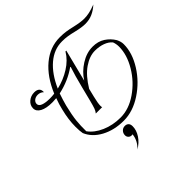

<svg xmlns="http://www.w3.org/2000/svg" viewBox="-229 -909 1325 1325"><g transform="rotate(-45 433.5 -246.5)"><path d="M808 -417Q822 -389 822 -364Q822 -279 767 -191.5Q712 -104 625 -47Q538 10 449 10Q356 10 285.5 -28Q215 -66 188 -130Q183 -155 183 -196Q183 -266 203 -345Q212 -385 229 -430Q201 -428 189 -428Q131 -428 98.5 -445.5Q66 -463 66 -493Q66 -524 91 -545Q116 -566 150 -566Q175 -566 187.5 -554Q200 -542 198 -519Q180 -537 155 -537Q134 -537 119.5 -525.5Q105 -514 105 -497Q105 -478 129.5 -468.5Q154 -459 197 -459Q218 -459 241 -462Q290 -579 368.5 -644.5Q447 -710 543 -710Q576 -710 603 -706Q630 -702 663 -694Q719 -681 753 -681Q778 -681 804 -686.5Q830 -692 867 -706Q836 -678 804 -664Q772 -650 733 -650Q700 -650 646 -663Q614 -671 589 -675Q564 -679 534 -679Q456 -679 391.5 -624Q327 -569 283 -469Q352 -485 411 -522Q470 -559 502 -613H510L451 -379Q484 -432 541 -468Q598 -504 657 -504Q710 -504 747.5 -479.5Q785 -455 808 -417ZM787 -375Q787 -401 778 -425Q759 -448 725 -460.5Q691 -473 649 -473Q596 -473 540 -434.5Q484 -396 435 -315L420 -254Q407 -202 407 -176Q407 -168 409 -162H347Q358 -175 364.5 -193Q371 -211 382 -254L408 -357Q431 -449 452 -512L449 -514Q370 -458 269 -436Q252 -387 241 -345Q223 -271 218 -223.5Q213 -176 214 -122Q247 -76 310 -48.5Q373 -21 449 -21Q530 -21 609 -75.5Q688 -130 737.5 -213Q787 -296 787 -375ZM465 80Q465 118 441 155Q417 192 374 217Q419 176 425 119Q422 120 416 120Q402 120 392.5 110.5Q383 101 383 87Q383 67 396 53.5Q409 40 428 40Q445 40 455 50Q465 60 465 80Z"/></g></svg>

Font: Srisakdi
Style: Regular
Weight: 400
Designer: Cadson Demak Co.,Ltd.
Foundry: Cadson Demak Co.,Ltd.
Version: Version 1.000